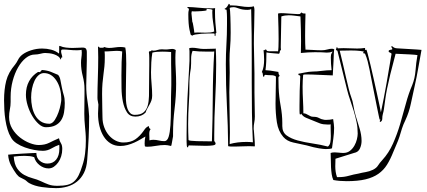

<svg xmlns="http://www.w3.org/2000/svg" viewBox="-20 -756 2206 993"><path d="M426 -314Q426 -347 427.5 -378.5Q429 -410 429 -442V-474V-488Q429 -497 425 -503.5Q421 -510 406 -510Q398 -510 384.5 -509Q371 -508 355 -508Q338 -508 321 -510Q304 -512 291 -518L290 -519L286 -517V-496Q286 -482 285 -479Q268 -493 245 -499Q222 -505 198 -505Q169 -505 141 -496Q113 -487 95 -473Q81 -462 73.5 -447Q66 -432 58 -422Q23 -381 12 -337.5Q1 -294 1 -237Q1 -213 2.5 -187Q4 -161 8 -135.5Q12 -110 19 -86.5Q26 -63 37 -45Q46 -28 65.5 -15Q85 -2 109 6.5Q133 15 157.5 19.5Q182 24 202 24Q225 24 246.5 11.5Q268 -1 286 -7Q287 -5 287 3V14Q287 49 270.5 69.5Q254 90 225 90Q203 90 185.5 75.5Q168 61 168 35Q163 35 141.5 36Q120 37 95.5 38.5Q71 40 49 41.5Q27 43 22 44Q24 75 37.5 100Q51 125 65 144Q76 158 84.5 161.5Q93 165 107 173Q114 177 119 182Q124 187 131 191Q158 206 197 211.5Q236 217 270 217Q300 217 328 209Q356 201 378 183.5Q400 166 414 138.5Q428 111 431 71Q436 8 438.5 -45Q441 -98 441 -155Q439 -193 432.5 -232.5Q426 -272 426 -314ZM277 205Q250 205 232 198.5Q214 192 191 181Q172 172 149 166Q126 160 105 148.5Q84 137 69 115.5Q54 94 51 54Q65 52 79 51Q93 50 107 50Q121 50 134 51.5Q147 53 157 57Q163 81 184.5 98Q206 115 231 115Q246 115 258.5 106.5Q271 98 281 84Q291 70 296.5 52Q302 34 302 14Q302 -5 295 -15.5Q288 -26 285 -41Q257 -29 234.5 -17.5Q212 -6 180 -6Q160 -6 134 -16Q108 -26 84 -44.5Q60 -63 43.5 -90Q27 -117 27 -151Q27 -171 31 -190Q35 -209 35 -229V-255Q35 -298 45.5 -337.5Q56 -377 73.5 -407.5Q91 -438 113.5 -456Q136 -474 160 -474Q174 -474 189 -478Q204 -482 213 -482Q223 -482 235.5 -480.5Q248 -479 260 -475Q272 -471 281 -464.5Q290 -458 293 -448Q297 -450 296 -454.5Q295 -459 302 -459Q302 -466 299 -474.5Q296 -483 296 -491Q296 -497 298.5 -498.5Q301 -500 306 -500Q321 -500 339 -498Q357 -496 377 -496Q383 -496 389.5 -496.5Q396 -497 402 -498Q402 -494 402.5 -491Q403 -488 403 -485Q403 -471 401 -458Q399 -445 399 -431Q399 -397 408 -362.5Q417 -328 417 -296V-269Q417 -244 416.5 -218.5Q416 -193 416 -168Q416 -149 417 -133.5Q418 -118 419.5 -102Q421 -86 422.5 -68.5Q424 -51 424 -28Q424 4 420 37.5Q416 71 406 100Q397 130 387 150Q377 170 363 182.5Q349 195 328.5 200Q308 205 277 205ZM280 -369Q262 -377 243 -384.5Q224 -392 198 -394Q193 -392 190.5 -387.5Q188 -383 185 -383Q182 -383 180.5 -383.5Q179 -384 177 -384Q147 -366 130.5 -336Q114 -306 114 -266Q114 -240 123 -210.5Q132 -181 147 -156Q162 -131 180.5 -114.5Q199 -98 217 -98Q247 -98 266 -107.5Q285 -117 296 -134Q307 -151 311 -174Q315 -197 315 -223Q315 -247 310 -263Q305 -279 300 -303Q296 -323 292.5 -341.5Q289 -360 280 -369ZM141 -252Q141 -275 145.5 -297.5Q150 -320 158.5 -338Q167 -356 179.5 -367Q192 -378 207 -378Q246 -378 271.5 -339.5Q297 -301 297 -240Q297 -234 293.5 -215Q290 -196 282.5 -175Q275 -154 264 -136.5Q253 -119 238 -116H235Q209 -116 191 -128Q173 -140 162 -159.5Q151 -179 146 -203.5Q141 -228 141 -252Z M870 -503Q863 -503 855 -501.5Q847 -500 836 -500Q831 -500 826.5 -500.5Q822 -501 817 -501Q805 -501 794.5 -497.5Q784 -494 775 -494Q767 -494 764 -497Q764 -491 758 -491.5Q752 -492 750 -487Q751 -480 751.5 -472Q752 -464 752 -456V-419Q752 -399 751.5 -377.5Q751 -356 751 -315Q751 -286 750.5 -259Q750 -232 744 -210Q738 -188 722.5 -175Q707 -162 677 -162Q663 -162 654 -170.5Q645 -179 640 -192Q635 -205 633 -221Q631 -237 631 -252V-289Q631 -327 632 -362Q633 -397 633 -426Q633 -452 632 -473.5Q631 -495 628 -510Q617 -513 604 -513Q590 -513 573.5 -510.5Q557 -508 543 -508Q533 -508 518 -513Q517 -509 510 -509H496Q494 -510 493 -512.5Q492 -515 490 -515Q489 -515 487 -513V-510Q487 -498 487.5 -485.5Q488 -473 488 -460Q488 -408 486 -353Q484 -298 484 -250Q484 -241 486 -232.5Q488 -224 489 -215Q489 -203 488 -191.5Q487 -180 487 -169Q487 -134 494.5 -103.5Q502 -73 516.5 -50Q531 -27 552.5 -14Q574 -1 602 -1Q621 -1 639.5 -6Q658 -11 674.5 -18.5Q691 -26 705.5 -34.5Q720 -43 732 -50Q730 -42 729 -32.5Q728 -23 728 -14Q728 -4 729 -0.5Q730 3 741 3Q761 3 785.5 -1.5Q810 -6 833 -6Q845 -6 865 -1Q867 -5 869 -17.5Q871 -30 875 -51V-69Q875 -129 883 -194Q891 -259 891 -323Q891 -358 889 -392Q887 -426 887 -458Q887 -469 887.5 -478.5Q888 -488 889 -497Q881 -503 870 -503ZM830 -26Q816 -26 801.5 -29.5Q787 -33 773 -33Q762 -33 753 -30Q753 -39 752.5 -47.5Q752 -56 752 -64Q752 -81 759 -88Q754 -92 752.5 -93Q751 -94 750 -104Q741 -101 735 -95Q729 -89 724 -81Q704 -52 680 -35.5Q656 -19 618 -19Q597 -19 577.5 -29Q558 -39 543 -56.5Q528 -74 519 -98Q510 -122 510 -150Q510 -167 509 -197.5Q508 -228 508 -270Q508 -301 510 -325Q512 -349 515 -370.5Q518 -392 520 -412.5Q522 -433 522 -456V-473Q522 -485 521 -490Q540 -490 554 -491.5Q568 -493 582 -493Q590 -493 597 -492.5Q604 -492 612 -490Q610 -464 609 -435Q608 -406 608 -366Q608 -337 608.5 -300Q609 -263 615.5 -230.5Q622 -198 636.5 -175.5Q651 -153 680 -153Q713 -153 733 -174Q736 -184 741.5 -194Q747 -204 753 -214.5Q759 -225 763 -236Q767 -247 767 -261Q767 -290 764 -321.5Q761 -353 761 -382Q761 -408 762.5 -433.5Q764 -459 768 -484Q780 -487 792.5 -488Q805 -489 819 -489Q830 -489 841.5 -488.5Q853 -488 865 -487V-425Q865 -413 865.5 -395.5Q866 -378 866 -355V-331V-315Q864 -253 864 -200Q864 -147 861.5 -108.5Q859 -70 852 -48Q845 -26 830 -26Z M1087 -504Q1062 -503 1048 -503Q1034 -503 1030 -503Q1019 -503 1003.5 -506Q988 -509 974 -509Q964 -509 958 -506Q960 -498 960 -490V-441Q954 -344 949.5 -247Q945 -150 945 -59V-23Q945 -12 946 -3Q947 6 950 6Q954 6 953.5 1.5Q953 -3 958 -4Q975 -4 995 -3Q1015 -2 1036 -2H1051Q1065 -2 1080 -4Q1095 -6 1095 -13Q1095 -18 1092.5 -20.5Q1090 -23 1088 -28V-61Q1088 -146 1093 -239Q1098 -332 1098 -423Q1098 -444 1097.5 -464.5Q1097 -485 1096 -505Q1095 -504 1087 -504ZM955 -31Q954 -52 953.5 -73Q953 -94 953 -115Q953 -142 954 -170Q955 -198 957 -227Q960 -269 959.5 -313.5Q959 -358 967 -403Q969 -427 968.5 -450.5Q968 -474 976 -493Q991 -491 1010.5 -490Q1030 -489 1052 -489H1070Q1075 -489 1079 -489Q1083 -489 1088 -490Q1081 -372 1080.5 -257.5Q1080 -143 1076 -25H1068Q1021 -25 999 -26Q977 -27 968 -28Q959 -29 958.5 -30Q958 -31 955 -31ZM954 -682Q954 -631 960 -602.5Q966 -574 968 -574H970Q973 -574 976 -571Q976 -575 990 -577.5Q1004 -580 1022.5 -581.5Q1041 -583 1059 -583Q1077 -583 1085 -583Q1090 -583 1090 -580V-574Q1090 -569 1093 -569Q1096 -574 1095 -579Q1094 -584 1099 -586Q1096 -611 1094 -638.5Q1092 -666 1092 -689V-703Q1092 -712 1093 -714Q1090 -713 1081 -713H1069Q1037 -713 1008.5 -716Q980 -719 949 -720Q949 -714 953 -713.5Q957 -713 957 -707Q955 -700 954.5 -694Q954 -688 954 -682ZM988 -697Q991 -697 1001 -697.5Q1011 -698 1021.5 -698.5Q1032 -699 1040.5 -700.5Q1049 -702 1049 -704Q1049 -706 1048.5 -707Q1048 -708 1048 -710H1052Q1060 -710 1068 -708.5Q1076 -707 1079 -705Q1078 -703 1078 -690Q1078 -666 1082 -641.5Q1086 -617 1088 -593Q1078 -589 1066.5 -588Q1055 -587 1043 -587Q1032 -587 1022 -587.5Q1012 -588 1003 -588Q998 -588 993.5 -587.5Q989 -587 985 -587Q985 -591 983.5 -600Q982 -609 980.5 -618.5Q979 -628 977.5 -635Q976 -642 975 -642V-640Q974 -647 973 -659Q972 -671 970 -688L972 -698Q974 -697 988 -697Z M1292 -93Q1292 -108 1295 -122.5Q1298 -137 1298 -154Q1298 -185 1297 -215.5Q1296 -246 1296 -278V-376Q1296 -415 1294.5 -453Q1293 -491 1293 -529Q1293 -575 1294.5 -617Q1296 -659 1296 -704Q1296 -717 1292 -724Q1284 -720 1266 -720Q1246 -720 1224 -724Q1202 -728 1179 -728H1169Q1168 -730 1168 -733Q1168 -736 1164 -736H1163Q1163 -736 1161 -732Q1159 -728 1156 -723.5Q1153 -719 1149.5 -715.5Q1146 -712 1142 -712Q1142 -706 1146.5 -707Q1151 -708 1152 -703Q1153 -693 1153.5 -684Q1154 -675 1154 -665V-630Q1154 -576 1151 -526Q1148 -476 1148 -424Q1148 -315 1153.5 -210.5Q1159 -106 1160 0Q1165 1 1169 1.5Q1173 2 1177 2H1195Q1212 2 1230.5 1Q1249 0 1269 0Q1277 0 1283.5 0.5Q1290 1 1298 1V-5Q1298 -22 1296 -42Q1294 -62 1293 -82Q1292 -83 1292 -93ZM1169 -71Q1169 -123 1167.5 -175Q1166 -227 1166 -279Q1166 -305 1167 -330Q1168 -355 1168 -381Q1168 -397 1167.5 -412.5Q1167 -428 1167 -445Q1167 -479 1170 -511Q1173 -543 1173 -588Q1173 -609 1172.5 -630Q1172 -651 1171.5 -668.5Q1171 -686 1170 -698.5Q1169 -711 1168 -715Q1175 -719 1190 -719Q1197 -719 1215.5 -712Q1234 -705 1260 -705Q1272 -705 1279 -709Q1281 -643 1281.5 -579Q1282 -515 1282 -451V-328Q1282 -250 1283 -174Q1284 -98 1288 -20Q1280 -21 1272 -21.5Q1264 -22 1255 -22Q1207 -22 1168 -11Q1168 -26 1168.5 -41Q1169 -56 1169 -71Z M1601 -152Q1592 -152 1586 -155Q1580 -158 1574.5 -161Q1569 -164 1563 -167Q1557 -170 1549 -170Q1549 -202 1547 -237.5Q1545 -273 1545 -308Q1545 -339 1548 -369Q1552 -371 1560 -371Q1590 -371 1629 -369Q1668 -367 1701 -366Q1704 -414 1705 -440Q1706 -466 1706.5 -478.5Q1707 -491 1707.5 -494Q1708 -497 1709 -500Q1705 -504 1697 -504Q1686 -504 1672.5 -500Q1659 -496 1644 -496Q1621 -496 1600.5 -497.5Q1580 -499 1568 -499H1560Q1559 -512 1558.5 -530Q1558 -548 1558 -571Q1558 -594 1558.5 -622.5Q1559 -651 1560 -686Q1555 -686 1549 -686.5Q1543 -687 1540 -692Q1533 -685 1531 -684Q1529 -683 1520 -683Q1496 -684 1472.5 -686Q1449 -688 1434 -688Q1426 -688 1418 -686Q1421 -603 1421 -554Q1421 -505 1418 -490Q1417 -491 1408 -491H1371Q1360 -491 1359 -495.5Q1358 -500 1354 -500Q1351 -500 1349.5 -498Q1348 -496 1346 -496Q1345 -496 1345 -496.5Q1345 -497 1343 -497Q1344 -488 1345 -475Q1346 -462 1346 -447Q1346 -430 1343.5 -413.5Q1341 -397 1334 -383Q1337 -382 1338 -378Q1339 -374 1339.5 -370Q1340 -366 1340.5 -362.5Q1341 -359 1344 -359Q1347 -359 1347 -363.5Q1347 -368 1352 -369Q1365 -367 1382 -367Q1399 -367 1407 -360V-339Q1407 -311 1406 -281Q1405 -251 1405 -220Q1405 -169 1412 -123.5Q1419 -78 1445 -48Q1464 -26 1496.5 -19Q1529 -12 1566 -4Q1604 7 1629 11Q1654 15 1665 15Q1688 15 1697 11Q1700 -12 1704 -40Q1708 -68 1708 -95Q1708 -103 1706.5 -114.5Q1705 -126 1703 -140Q1686 -136 1668 -136Q1656 -136 1655 -137Q1641 -139 1630 -145.5Q1619 -152 1601 -152ZM1440 -104V-120Q1440 -162 1431.5 -208.5Q1423 -255 1421 -303Q1420 -316 1420.5 -328Q1421 -340 1420 -354Q1420 -359 1422.5 -360Q1425 -361 1426 -365Q1420 -372 1420 -380V-384Q1370 -393 1353 -393Q1356 -415 1357 -438Q1358 -461 1358 -485Q1366 -483 1382 -481.5Q1398 -480 1423 -478Q1427 -481 1427 -488Q1427 -495 1433 -497Q1433 -501 1432.5 -504.5Q1432 -508 1432 -512Q1432 -540 1435 -671Q1453 -677 1473 -677Q1487 -677 1502.5 -675Q1518 -673 1534 -671Q1537 -597 1537 -542Q1537 -520 1536.5 -505Q1536 -490 1536 -482Q1556 -484 1574 -485Q1592 -486 1609 -486Q1627 -486 1642.5 -485.5Q1658 -485 1670 -484Q1678 -484 1685 -485Q1692 -486 1700 -490Q1700 -488 1695.5 -481Q1691 -474 1691 -460Q1691 -442 1692 -426Q1693 -410 1695 -393Q1671 -393 1644.5 -389.5Q1618 -386 1598 -386Q1590 -386 1577.5 -384.5Q1565 -383 1553.5 -380.5Q1542 -378 1533.5 -376.5Q1525 -375 1524 -375L1523 -372Q1523 -367 1527.5 -367Q1532 -367 1533 -362Q1531 -324 1530 -286Q1529 -248 1529 -211Q1529 -194 1529 -184.5Q1529 -175 1529.5 -170.5Q1530 -166 1530.5 -165Q1531 -164 1533 -164Q1537 -164 1537 -167V-169Q1547 -153 1564 -146.5Q1581 -140 1602 -131Q1620 -123 1635.5 -117.5Q1651 -112 1673 -112H1682Q1690 -112 1691 -113Q1690 -112 1690 -104V-96Q1690 -85 1690.5 -74Q1691 -63 1691 -52Q1691 -35 1688.5 -20.5Q1686 -6 1676 2Q1638 -8 1596.5 -14Q1555 -20 1520 -29.5Q1485 -39 1462.5 -55.5Q1440 -72 1440 -104ZM1629 -1Q1628 0 1624 0Q1624 -1 1629 -1Z M2007 -518Q2004 -516 2004 -514Q2004 -512 2006.5 -509Q2009 -506 2009 -503Q2009 -500 2006 -499.5Q2003 -499 1999.5 -498.5Q1996 -498 1993 -496.5Q1990 -495 1990 -491Q1990 -486 1997 -484Q2004 -482 2005 -477Q1992 -399 1979 -324.5Q1966 -250 1950 -175Q1949 -181 1943.5 -207.5Q1938 -234 1930 -270Q1922 -306 1913 -346.5Q1904 -387 1896 -420.5Q1888 -454 1882 -476.5Q1876 -499 1875 -499Q1873 -499 1872.5 -498Q1872 -497 1870 -497Q1869 -497 1868 -498Q1868 -500 1868.5 -500.5Q1869 -501 1869 -503Q1869 -502 1867 -508Q1847 -505 1827 -505Q1810 -505 1793 -506Q1776 -507 1757 -507Q1748 -507 1740.5 -506.5Q1733 -506 1729 -506Q1724 -506 1725 -509Q1726 -512 1723 -512Q1720 -512 1719.5 -506.5Q1719 -501 1717 -498Q1719 -496 1722.5 -495Q1726 -494 1726 -490Q1737 -444 1749.5 -395Q1762 -346 1775 -292Q1782 -264 1791.5 -237Q1801 -210 1809.5 -182Q1818 -154 1824 -125Q1830 -96 1830 -65Q1830 -53 1826 -36Q1822 -19 1813 -3Q1804 13 1790 24Q1776 35 1756 35Q1744 35 1733 33.5Q1722 32 1711 32Q1700 32 1690 35Q1691 52 1691 71Q1691 90 1692 109Q1693 128 1695.5 145Q1698 162 1704 175Q1719 178 1737 179.5Q1755 181 1773 181Q1831 181 1870.5 171.5Q1910 162 1937 143Q1964 124 1981.5 96Q1999 68 2014 30Q2022 10 2030.5 -9Q2039 -28 2046 -49Q2052 -70 2059 -91.5Q2066 -113 2076 -133Q2096 -176 2105 -220.5Q2114 -265 2124 -308Q2135 -356 2143.5 -406Q2152 -456 2160 -498L2135 -500L2035 -506Q2019 -506 2007 -518ZM1957 72Q1943 87 1935 100Q1927 113 1909 122Q1890 131 1871 134Q1852 137 1833 142Q1809 146 1784.5 153Q1760 160 1733 160H1723Q1718 146 1716 132Q1714 118 1714 104Q1714 95 1714.5 85.5Q1715 76 1715 65Q1802 37 1811 35Q1833 31 1841.5 12Q1850 -7 1850 -27Q1850 -59 1839 -94Q1828 -129 1820 -156Q1812 -183 1808 -209Q1804 -235 1796 -255Q1791 -268 1784 -295Q1777 -322 1769.5 -355.5Q1762 -389 1753.5 -425.5Q1745 -462 1737 -494Q1755 -494 1769.5 -494.5Q1784 -495 1795 -495Q1823 -495 1843 -492.5Q1863 -490 1863 -487L1859 -486Q1858 -485 1858 -483Q1858 -480 1862 -480Q1866 -480 1868 -478Q1876 -460 1881.5 -439Q1887 -418 1891 -397Q1891 -398 1894.5 -379Q1898 -360 1904 -331Q1910 -302 1916.5 -268Q1923 -234 1929 -205Q1935 -176 1939 -156.5Q1943 -137 1944 -137Q1945 -137 1946 -137.5Q1947 -138 1948 -138Q1947 -136 1945.5 -133.5Q1944 -131 1944 -128Q1944 -127 1946 -125Q1957 -129 1957 -142Q1957 -155 1960 -166Q1964 -180 1965.5 -191Q1967 -202 1969 -216Q1971 -230 1973.5 -249Q1976 -268 1982 -298Q1988 -328 1998.5 -371.5Q2009 -415 2026 -478Q2073 -476 2101 -474.5Q2129 -473 2139 -471Q2132 -431 2129 -391Q2126 -351 2112 -316Q2093 -272 2079 -219.5Q2065 -167 2049.5 -114.5Q2034 -62 2012.5 -13.5Q1991 35 1957 72Z"/></svg>

Font: Londrina Sketch
Style: Regular
Weight: 400
Designer: Marcelo Magalhaes
Foundry: Marcelo Magalhães
Version: Version 1.002